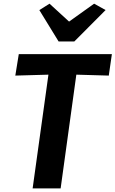

<svg xmlns="http://www.w3.org/2000/svg" viewBox="-20 -1048 642 1068"><path d="M317.3 0H161.5L249.4 -632.7L65.2 -627.5L84.5 -747H602.3L585.1 -627.5L404.6 -632.7ZM393.4 -817.3H306L198.9 -991.8L255.4 -1027.5L364.2 -927.9L503.5 -1027.5L567.4 -992.1Z"/></svg>

Font: Merriweather Sans Variable Regular
Style: Italic
Weight: 300
Italic angle: -8°
Designer: Eben Sorkin
Foundry: Eben Sorkin
Version: Version 2.001